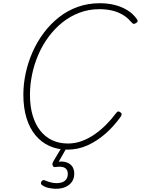

<svg xmlns="http://www.w3.org/2000/svg" viewBox="-20 -910 874 1192"><path d="M398 19Q337 19 286.5 -4Q236 -27 200 -70.5Q164 -114 144.5 -177.5Q125 -241 125 -322Q125 -388 139.5 -455.5Q154 -523 182 -586.5Q210 -650 251 -705Q292 -760 345 -802Q398 -844 462 -867Q526 -890 600 -890Q650 -890 693 -879Q736 -868 771 -846.5Q806 -825 830 -791Q836 -783 833.5 -776Q831 -769 819 -764Q811 -760 806.5 -762.5Q802 -765 792 -776Q769 -803 739 -820Q709 -837 673.5 -845Q638 -853 597 -853Q531 -853 473 -831Q415 -809 367 -770.5Q319 -732 281 -680.5Q243 -629 217.5 -569.5Q192 -510 179 -446.5Q166 -383 166 -322Q166 -249 183 -192.5Q200 -136 231 -97.5Q262 -59 305 -39Q348 -19 401 -19Q447 -19 488.5 -34.5Q530 -50 567.5 -76Q605 -102 638.5 -135.5Q672 -169 701 -208Q707 -217 713 -218Q719 -219 727 -213Q735 -208 735 -201Q735 -194 729 -185Q686 -125 634 -79.5Q582 -34 523 -7.5Q464 19 398 19ZM326 262Q310 262 285.5 257.5Q261 253 241 239Q234 234 234 228.5Q234 223 238 215Q244 209 249 208Q254 207 261 211Q276 217 294 222Q312 227 331 227Q365 227 383 212Q401 197 401 169Q401 144 383 132.5Q365 121 324 127Q317 128 313 125.5Q309 123 308 119Q305 112 305.5 107Q306 102 311 92L366 0H398L336 109L328 97Q363 89 388.5 96.5Q414 104 427.5 122Q441 140 441 169Q441 196 427.5 217Q414 238 388.5 250Q363 262 326 262Z"/></svg>

Font: Playwrite IS Thin
Style: Regular
Weight: 250
Designer: Veronika Burian, José Scaglione
Foundry: TypeTogether
Version: Version 1.002